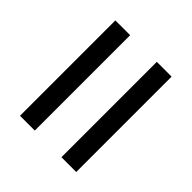

<svg xmlns="http://www.w3.org/2000/svg" viewBox="-40 -678 652 652"><g transform="rotate(-45 286.0 -352.0)"><path d="M56 -416V-487H514V-416ZM56 -217V-288H514V-217Z"/></g></svg>

Font: Noto Sans Carian
Style: Regular
Weight: 400
Designer: Monotype Design Team
Foundry: Monotype Imaging Inc.
Version: Version 2.002; ttfautohint (v1.8.4.7-5d5b)